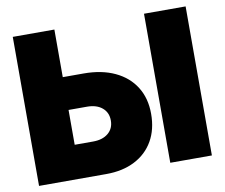

<svg xmlns="http://www.w3.org/2000/svg" viewBox="-79 -826 1081 923"><g transform="rotate(-10 461.0 -364.0)"><path d="M242.2 -495.1H343.8Q431.6 -495.1 495.8 -465.1Q560.1 -435.1 595 -379.6Q629.9 -324.2 629.9 -248Q629.9 -171.9 597.9 -116.2Q565.9 -60.5 506.8 -30.3Q447.8 0 367.2 0H39.1V-727.5H242.2ZM242.2 -335V-165H332Q378.9 -165 406.2 -188Q433.6 -210.9 433.6 -250Q433.6 -289.1 406.2 -312Q378.9 -335 332 -335ZM882.8 -727.5V0H679.7V-727.5Z"/></g></svg>

Font: Inter Display Black
Style: Regular
Weight: 900
Designer: Rasmus Andersson
Foundry: rsms
Version: Version 4.000;git-a52131595